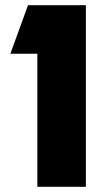

<svg xmlns="http://www.w3.org/2000/svg" viewBox="-20 -720 421 740"><path d="M311 -700V0H124V-513H20L88 -700Z"/></svg>

Font: Clickuper
Style: Bold
Weight: 700
Designer: Denis Ignatov
Foundry: Denis Ignatov
Version: Version 1.10 April 16, 2021